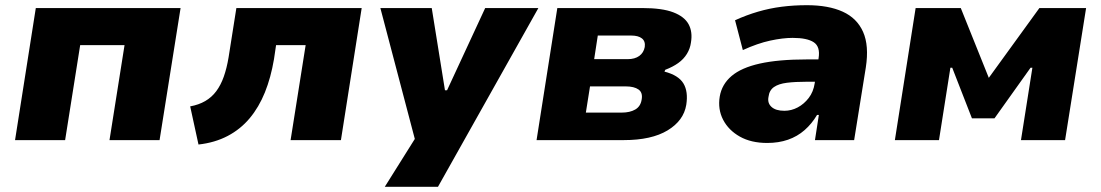

<svg xmlns="http://www.w3.org/2000/svg" viewBox="-20 -540 4244 740"><path d="M38 0 118 -509H676L595 0H402L460 -366H289L231 0Z M745 17 713 -130Q746 -136 771 -150.5Q796 -165 813.5 -188.5Q831 -212 842.5 -244.5Q854 -277 861 -319L891 -509H1374L1294 0H1100L1158 -366H1044L1036 -312Q1024 -241 1001 -184Q978 -127 942.5 -84.5Q907 -42 857.5 -16Q808 10 745 17Z M1463 180 1596 -32 1591 42 1446 -509H1644L1695 -192H1703L1850 -509H2055L1668 180Z M2048 0 2128 -509H2455Q2532 -509 2575 -492.5Q2618 -476 2634 -446.5Q2650 -417 2643 -376Q2640 -353 2627.5 -332.5Q2615 -312 2594 -297Q2573 -282 2544 -271L2541 -264Q2595 -250 2614 -218.5Q2633 -187 2625 -136Q2615 -75 2553 -37.5Q2491 0 2384 0ZM2238 -106H2376Q2408 -106 2428.5 -118Q2449 -130 2453 -156Q2458 -183 2441 -195Q2424 -207 2392 -207H2254ZM2270 -312H2399Q2427 -312 2444 -324.5Q2461 -337 2465 -359Q2468 -381 2454 -392Q2440 -403 2413 -403H2284Z M2937 11Q2875 11 2831.5 -13.5Q2788 -38 2767 -78.5Q2746 -119 2754 -168Q2762 -215 2799.5 -247Q2837 -279 2908.5 -295Q2980 -311 3090 -311H3158L3145 -225H3090Q3045 -225 3013 -221Q2981 -217 2963 -204.5Q2945 -192 2942 -167Q2937 -143 2953.5 -128Q2970 -113 3003 -113Q3030 -113 3054.5 -126Q3079 -139 3097 -162.5Q3115 -186 3120 -219L3135 -316Q3142 -360 3116.5 -377Q3091 -394 3035 -394Q2997 -394 2948.5 -383.5Q2900 -373 2843 -347L2813 -462Q2857 -482 2901.5 -495Q2946 -508 2992.5 -514Q3039 -520 3090 -520Q3173 -520 3228 -495Q3283 -470 3306.5 -417Q3330 -364 3317 -280L3272 0H3121L3136 -97H3129Q3109 -63 3081 -38.5Q3053 -14 3017 -1.5Q2981 11 2937 11Z M3429 0 3509 -509H3683L3791 -240L3986 -509H4166L4085 0H3915L3959 -279H3952L3813 -84H3726L3650 -279H3643L3599 0Z"/></svg>

Font: Nunito Sans 6pt Black
Style: Italic
Weight: 900
Italic angle: -9°
Version: Version 3.101;gftools[0.9.27]